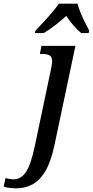

<svg xmlns="http://www.w3.org/2000/svg" viewBox="-153 -786 506 1046"><path d="M-65 240Q-84 240 -101.5 237.5Q-119 235 -133 231L-123 184Q-116 186 -103.5 188.5Q-91 191 -81 191Q-37 191 -10.5 149.5Q16 108 37 8L126 -415Q131 -440 131 -452Q131 -477 117 -484.5Q103 -492 78 -492H64L73 -536H258L143 8Q124 96 94 146.5Q64 197 24 218.5Q-16 240 -65 240ZM40 -619Q58 -638 82 -663.5Q106 -689 129 -716Q152 -743 168 -766H269Q275 -744 286 -717Q297 -690 310 -664Q323 -638 333 -619L330 -606H289Q268 -623 246 -649Q224 -675 208 -699Q180 -674 147.5 -648.5Q115 -623 85 -606H37Z"/></svg>

Font: Noto Serif SemiCondensed Medium
Style: Italic
Weight: 500
Width: 4
Italic angle: -12°
Designer: Monotype Design Team
Foundry: Monotype Imaging Inc.
Version: Version 2.013